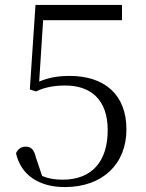

<svg xmlns="http://www.w3.org/2000/svg" viewBox="-20 -745 591 779"><path d="M243 14C397 14 493 -80 493 -220C493 -362 403 -437 263 -437C218 -437 179 -431 139 -414L155 -663H475V-725H124L101 -382L126 -374C161 -391 200 -398 245 -398C348 -398 417 -341 417 -217C417 -89 352 -16 234 -16C200 -16 175 -21 151 -31L126 -105C118 -139 106 -150 84 -150C66 -150 52 -140 45 -123C65 -34 139 14 243 14Z"/></svg>

Font: Noto Serif KR Light
Style: Regular
Weight: 300
Designer: Ryoko NISHIZUKA 西塚涼子 (kana & ideographs); Frank Grießhammer (Latin, Greek & Cyrillic); Wenlong ZHANG 张文龙 (bopomofo); San
Foundry: Adobe
Version: Version 2.001;hotconv 1.1.0;makeotfexe 2.6.0